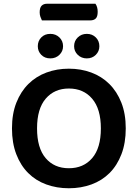

<svg xmlns="http://www.w3.org/2000/svg" viewBox="-20 -990 736 1026"><path d="M204 -881Q200 -889 196 -900Q192 -911 192 -924Q192 -949 202.5 -959.5Q213 -970 231 -970H490Q502 -953 502 -927Q502 -901 491.5 -891Q481 -881 462 -881ZM652 -304Q652 -226 629 -166Q606 -106 565.5 -65.5Q525 -25 469 -4.5Q413 16 348 16Q283 16 227 -4.5Q171 -25 130.5 -65.5Q90 -106 67 -166Q44 -226 44 -304Q44 -382 67.5 -441.5Q91 -501 132 -541.5Q173 -582 228.5 -602.5Q284 -623 348 -623Q412 -623 467.5 -602.5Q523 -582 564 -541.5Q605 -501 628.5 -441.5Q652 -382 652 -304ZM519 -304Q519 -408 472.5 -462.5Q426 -517 348 -517Q271 -517 224.5 -463Q178 -409 178 -304Q178 -199 224 -145Q270 -91 348 -91Q426 -91 472.5 -145Q519 -199 519 -304ZM317 -743Q317 -716 297.5 -697Q278 -678 249 -678Q219 -678 200.5 -697Q182 -716 182 -743Q182 -771 200.5 -790Q219 -809 249 -809Q278 -809 297.5 -790Q317 -771 317 -743ZM511 -743Q511 -716 492 -697Q473 -678 444 -678Q415 -678 395.5 -697Q376 -716 376 -743Q376 -771 395.5 -790Q415 -809 444 -809Q473 -809 492 -790Q511 -771 511 -743Z"/></svg>

Font: Baloo 2 SemiBold
Style: Regular
Weight: 600
Designer: Sarang Kulkarni and Ek Type
Foundry: Ek Type
Version: Version 1.640;hotconv 1.0.111;makeotfexe 2.5.65597; ttfautoh